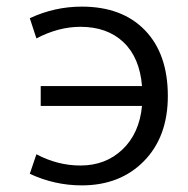

<svg xmlns="http://www.w3.org/2000/svg" viewBox="-20 -550 567 580"><path d="M103 -230V-290H409Q402 -376 353 -422.5Q304 -469 223 -469Q157 -469 90 -434L70 -495Q145 -530 227 -530Q349 -530 418 -458.5Q487 -387 487 -260Q487 -137 415 -63.5Q343 10 227 10Q145 10 70 -25L90 -84Q154 -50 223 -50Q299 -50 350 -98.5Q401 -147 409 -230Z"/></svg>

Font: M PLUS 1p
Style: Regular
Weight: 400
Version: Version 1.062